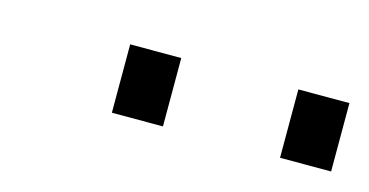

<svg xmlns="http://www.w3.org/2000/svg" viewBox="-29 -706 454 236"><g transform="rotate(15 198.0 -588.5)"><path d="M396 -632V-545H331V-632ZM182 -632V-545H117V-632Z"/></g></svg>

Font: Fundamental  Brigade Scvhlank
Style: Regular
Weight: 100
Designer: Peter Wiegel, original typeface by Arno Drescher 1935
Foundry: Peter Wiegel
Version: Version 0.000 2012 initial release